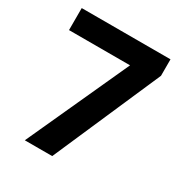

<svg xmlns="http://www.w3.org/2000/svg" viewBox="-168 -836 907 959"><g transform="rotate(30 286.0 -357.0)"><path d="M111 0 379 -587H27V-714H539V-619L269 0Z"/></g></svg>

Font: Noto Sans Bamum
Style: Regular
Weight: 400
Designer: Monotype Design Team
Foundry: Monotype Imaging Inc.
Version: Version 2.001